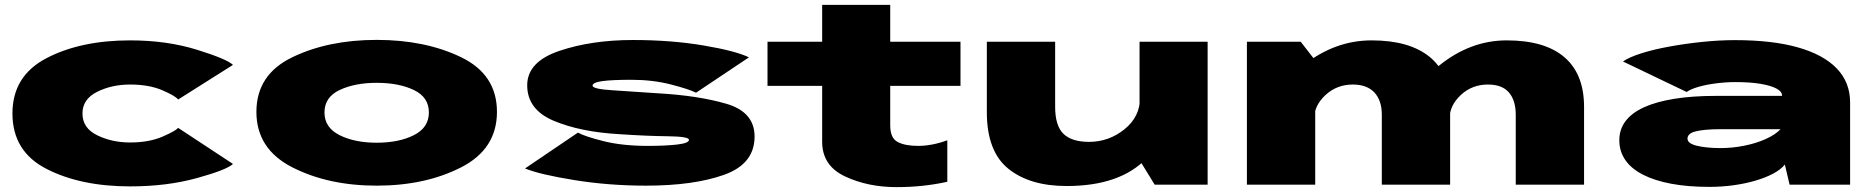

<svg xmlns="http://www.w3.org/2000/svg" viewBox="-20 -757 7689 787"><path d="M513 7Q664 7 787 -27Q910 -61 935 -85L710 -233Q700 -220 645 -196.5Q590 -173 513 -173Q439 -173 378.5 -202.5Q318 -232 318 -292Q318 -350.5 378 -380.5Q438 -410.5 513 -410.5Q591 -410.5 645.5 -387Q700 -363.5 710 -349L935 -491Q910 -515 787 -553.2Q664 -591.5 513 -591.5Q311 -591.5 171 -518.8Q31 -446 31 -292Q31 -136 171 -64.5Q311 7 513 7Z M1524 4Q1723 4 1870 -71Q2017 -146 2017 -298.5Q2017 -451.5 1870 -522.5Q1723 -593.5 1524 -593.5Q1326 -593.5 1178.5 -522.5Q1031 -451.5 1031 -298.5Q1031 -146 1178.5 -71Q1326 4 1524 4ZM1524 -172Q1434 -172 1372 -203Q1310 -234 1310 -296Q1310 -358.5 1372 -388Q1434 -417.5 1524 -417.5Q1615 -417.5 1676.5 -388Q1738 -358.5 1738 -296Q1738 -234 1676.5 -203Q1615 -172 1524 -172Z M2628 4Q2823 4 2948 -40.5Q3073 -85 3073 -197.5Q3073 -298 2956.8 -331.8Q2840.5 -365.5 2678 -374.5Q2573 -382 2491 -387Q2409 -392 2409 -406Q2409 -419 2449 -424.5Q2489 -430 2568 -430Q2656 -430 2731 -410.5Q2806 -391 2833 -377L3050 -522Q2995 -548.5 2863 -570.8Q2731 -593 2574 -593Q2405 -593 2273 -548.5Q2141 -504 2141 -407.5Q2141 -307.5 2250 -261.8Q2359 -216 2519 -207Q2629.5 -199.5 2716.8 -198.5Q2804 -197.5 2804 -184Q2804 -170 2755 -164.5Q2706 -159 2636 -159Q2531 -159 2453.5 -178.5Q2376 -198 2349 -213.5L2132 -66.5Q2193 -41.5 2334.5 -18.8Q2476 4 2628 4Z M3655 10Q3765 10 3863 -12V-182Q3800 -159 3743 -159Q3690 -159 3659.5 -175Q3629 -191 3629 -243V-405H3917V-586H3629V-737H3350V-586H3126V-405H3350V-176Q3350 -78 3443.5 -34Q3537 10 3655 10Z M4713 0H4930V-586H4651V-101ZM4305 -586H4025V-297.5Q4025 -136.5 4113 -65.5Q4201 5.5 4352 5.5Q4572 5.5 4680.5 -108.8Q4789 -223 4789 -283.5L4653 -356.5Q4653 -278.5 4589 -227Q4525 -175.5 4444 -175.5Q4373 -175.5 4339 -208.5Q4305 -241.5 4305 -319.5Z M5091 0H5371V-509.5L5311.5 -586H5091ZM5644 0H5924V-318.5Q5924 -454.5 5841 -523Q5758 -591.5 5602 -591.5Q5452 -591.5 5323.5 -490Q5195 -388.5 5195 -301L5367 -271.5Q5367 -325 5413.5 -367.8Q5460 -410.5 5525 -410.5Q5583 -410.5 5613.5 -378Q5644 -345.5 5644 -286.5ZM6193 0H6473V-318.5Q6473 -453.5 6392.5 -522.5Q6312 -591.5 6156 -591.5Q6006 -591.5 5877.5 -487Q5749 -382.5 5749 -301L5922 -271.5Q5922 -325 5968 -367.8Q6014 -410.5 6079 -410.5Q6137 -410.5 6165 -378Q6193 -345.5 6193 -286.5Z M6986.5 9Q7038 9 7086.5 2.2Q7135 -4.5 7176.2 -16.8Q7217.5 -29 7248.5 -45.5Q7279.5 -62 7296 -82.5L7315.5 0H7563.5V-337Q7563.5 -419.5 7509 -476.2Q7454.5 -533 7349.5 -562.8Q7244.5 -592.5 7091.5 -592.5Q7027 -592.5 6957.2 -585.2Q6887.5 -578 6823 -566.2Q6758.5 -554.5 6708 -538.5Q6657.5 -522.5 6632.5 -505L6893.5 -380Q6909.5 -391.5 6941.2 -400.8Q6973 -410 7013.5 -415.2Q7054 -420.5 7094 -420.5Q7153 -420.5 7195.5 -413.5Q7238 -406.5 7261.2 -394.2Q7284.5 -382 7284.5 -365V-364H7014Q6917 -364 6842.8 -352Q6768.5 -340 6718.2 -317Q6668 -294 6642.8 -260.2Q6617.5 -226.5 6617.5 -182Q6617.5 -137 6642 -101.2Q6666.5 -65.5 6714.5 -41Q6762.5 -16.5 6830.5 -3.8Q6898.5 9 6986.5 9ZM7032.5 -150Q7001 -150 6975.8 -152.8Q6950.5 -155.5 6932.8 -160.2Q6915 -165 6906 -172Q6897 -179 6897 -189Q6897 -199 6905 -206.5Q6913 -214 6929.2 -218.2Q6945.5 -222.5 6971.5 -225Q6997.5 -227.5 7033 -227.5H7277.5V-226.5Q7257 -205 7217.8 -187.2Q7178.5 -169.5 7129.8 -159.8Q7081 -150 7032.5 -150Z"/></svg>

Font: Anybody ExtraExpanded Black
Style: Regular
Weight: 900
Width: 8
Version: Version 1.113;gftools[0.9.25]